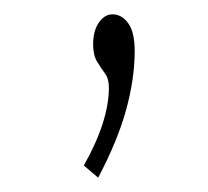

<svg xmlns="http://www.w3.org/2000/svg" viewBox="-20 -80 290 268"><path d="M117 168 97 151Q132 89 132 42Q132 30 126.5 22.5Q121 15 115.5 6Q110 -3 110 -18Q110 -37 118 -48.5Q126 -60 137 -60Q150 -60 159 -47.5Q168 -35 168 -9Q168 30 156 73.5Q144 117 117 168Z"/></svg>

Font: Inconsolata UltraCondensed Light
Style: Regular
Weight: 300
Width: 1
Monospace: yes
Designer: Raph Levien, Cyreal, Brenton Simpson
Foundry: Raph Levien, Cyreal, Google
Version: Version 3.001; ttfautohint (v1.8.2.53-6de2)